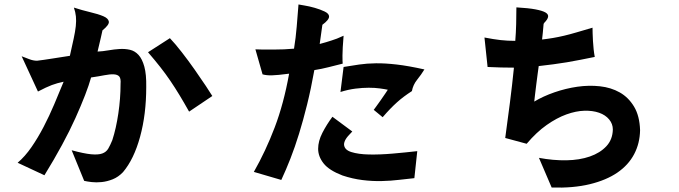

<svg xmlns="http://www.w3.org/2000/svg" viewBox="-20 -751 3040 860"><path d="M643 -517 741 -580Q764 -556 794 -517.5Q824 -479 852 -439Q880 -399 902 -366Q924 -333 931 -321L827 -251Q804 -292 784 -325Q764 -358 743 -389Q722 -420 698 -450.5Q674 -481 643 -517ZM311 -717Q348 -705 384 -696.5Q420 -688 442.5 -678.5Q465 -669 467.5 -654.5Q470 -640 439 -615Q437 -604 431.5 -581.5Q426 -559 417 -520Q440 -521 465.5 -525.5Q491 -530 515.5 -531.5Q540 -533 562 -528Q584 -523 600.5 -505Q617 -487 626.5 -452.5Q636 -418 635 -361Q635 -239 607.5 -138.5Q580 -38 531 20Q510 42 485 52Q460 62 435.5 64.5Q411 67 390 64.5Q369 62 357 59L301 -78Q356 -63 388 -60Q420 -57 438 -63.5Q456 -70 465 -85.5Q474 -101 483 -123Q500 -175 510 -242.5Q520 -310 520 -375Q522 -399 514.5 -408Q507 -417 490 -418Q473 -419 447.5 -414Q422 -409 388 -404Q369 -336 318 -222.5Q267 -109 179 34L59 -22Q92 -50 121 -92Q150 -134 175.5 -183Q201 -232 223 -284Q245 -336 265 -385Q236 -379 212 -370Q188 -361 150 -341L77 -499Q93 -493 111 -486Q129 -479 146 -479Q158 -480 176.5 -483Q195 -486 216 -489Q237 -492 257.5 -495.5Q278 -499 293 -501Q303 -546 310 -578Q317 -610 319.5 -634Q322 -658 320 -677.5Q318 -697 311 -717Z M1469 -228 1558 -162Q1535 -139 1528 -126.5Q1521 -114 1521 -104Q1522 -80 1553.5 -70Q1585 -60 1633 -59Q1681 -58 1738.5 -63Q1796 -68 1849 -74L1836 47Q1805 50 1768 54.5Q1731 59 1689.5 60Q1648 61 1603.5 55.5Q1559 50 1514 35Q1454 12 1429.5 -19Q1405 -50 1405 -84.5Q1405 -119 1424 -156Q1443 -193 1469 -228ZM1424 -640 1412 -554Q1428 -558 1440.5 -562Q1453 -566 1464.5 -569.5Q1476 -573 1489 -578Q1502 -583 1519 -591Q1514 -531 1514 -502.5Q1514 -474 1515 -466Q1483 -458 1451.5 -450Q1420 -442 1388 -437Q1373 -353 1355.5 -282.5Q1338 -212 1319.5 -152Q1301 -92 1281 -41Q1261 10 1240 55L1117 19Q1170 -74 1210.5 -180.5Q1251 -287 1275 -421Q1222 -414 1197.5 -413.5Q1173 -413 1156 -418L1124 -530Q1139 -529 1160 -529Q1181 -529 1204.5 -529Q1228 -529 1252 -530Q1276 -531 1297 -533Q1305 -582 1309 -631.5Q1313 -681 1317 -731Q1321 -730 1343 -726.5Q1365 -723 1389.5 -716Q1414 -709 1434 -699.5Q1454 -690 1454 -677Q1454 -662 1424 -640ZM1505 -339 1519 -451Q1555 -457 1589 -462Q1623 -467 1664 -467.5Q1705 -468 1757 -462Q1809 -456 1881 -440Q1867 -417 1848.5 -394Q1830 -371 1825 -343Q1805 -330 1789 -318Q1773 -306 1758 -292.5Q1743 -279 1727.5 -263Q1712 -247 1694 -226L1654 -259Q1654 -259 1664 -272.5Q1674 -286 1685.5 -302.5Q1697 -319 1706.5 -333Q1716 -347 1717 -349Q1703 -352 1681 -355Q1659 -358 1631.5 -358Q1604 -358 1572 -354Q1540 -350 1505 -339Z M2373 -296Q2413 -320 2463.5 -337.5Q2514 -355 2566 -362.5Q2618 -370 2667.5 -364.5Q2717 -359 2756 -337Q2795 -315 2820 -273.5Q2845 -232 2847 -168Q2846 -109 2820.5 -60.5Q2795 -12 2745.5 22Q2696 56 2622 74Q2548 92 2451 89L2394 -44Q2458 -32 2517 -33Q2576 -34 2622 -50Q2668 -66 2696 -96Q2724 -126 2725 -171Q2725 -196 2708.5 -216Q2692 -236 2663.5 -246Q2635 -256 2597.5 -255Q2560 -254 2517 -238.5Q2474 -223 2428.5 -191Q2383 -159 2339 -107L2243 -133Q2254 -213 2264 -291Q2274 -369 2282 -448Q2224 -448 2164 -451L2150 -583Q2191 -575 2222 -571.5Q2253 -568 2288 -568Q2291 -604 2292 -643.5Q2293 -683 2293 -718Q2347 -715 2378.5 -709Q2410 -703 2423.5 -695Q2437 -687 2435 -675.5Q2433 -664 2418 -649Q2417 -648 2417 -647Q2417 -646 2415 -645Q2413 -620 2411.5 -606Q2410 -592 2408 -574Q2434 -577 2457.5 -581Q2481 -585 2506.5 -591Q2532 -597 2562.5 -606Q2593 -615 2634 -627Q2634 -617 2634.5 -601Q2635 -585 2636 -567Q2637 -549 2639 -530.5Q2641 -512 2644 -496Q2609 -489 2579 -483Q2549 -477 2519 -472Q2489 -467 2458.5 -463Q2428 -459 2393 -455Q2391 -441 2388 -418.5Q2385 -396 2382 -372Q2379 -348 2376.5 -327Q2374 -306 2373 -296Z"/></svg>

Font: D2Coding
Style: Bold
Weight: 700
Monospace: yes
Designer: Yong-Rak Park; Jeong-Hwan Yoon; Sang-Min Lee;
Foundry: NHN Corporation
Version: Version 1.3.2; Build 20180524